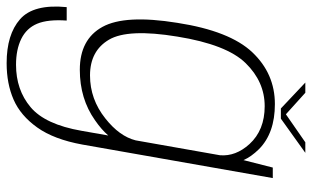

<svg xmlns="http://www.w3.org/2000/svg" viewBox="-220 -528 962 593"><g transform="rotate(90 261.5 -231.0)"><path d="M159.5 230Q223 230 272.2 208.5Q321.5 187 358.2 135.5Q395 84 411 -4L514.5 -592H482L459 -501.5Q449 -525 425 -549.5Q375.5 -598.5 286 -598.5Q192 -598.5 126 -528.8Q60 -459 35 -297Q9 -136 47.5 -66Q86 4 180 4Q269.5 4 336 -43Q365 -63 383 -84L368.5 -1.5Q349 111 295.5 156Q242 201 164.5 201Q117.5 201 84.5 184.8Q51.5 168.5 37.8 135.8Q24 103 28 44.5H-13.5Q-23.5 147 23.8 188.5Q71 230 159.5 230ZM444 -429 398 -168.5Q385.5 -118.5 330.5 -75Q271 -27.5 197.5 -27.5Q121.5 -27.5 87 -86.2Q52.5 -145 77.5 -297Q102 -449.5 159.5 -508.2Q217 -567 292.5 -567Q366.5 -567 409.5 -520Q448 -477.5 444 -429ZM299.5 -617H331L436.5 -692.5H404L317.5 -632.5L251 -692.5H219.5Z"/></g></svg>

Font: Anybody Thin ExtraLight
Style: Italic
Weight: 250
Italic angle: -10°
Version: Version 1.113;gftools[0.9.25]